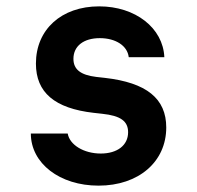

<svg xmlns="http://www.w3.org/2000/svg" viewBox="-20 -570 620 604"><path d="M77 -150C77 -56 168 14 290 14C416 14 503 -61 503 -169C503 -260 441 -310 310 -325L283 -328C233 -334 211 -352 211 -385C211 -425 243 -450 294 -450C344 -450 381 -426 385 -390H497C493 -482 406 -550 292 -550C173 -550 93 -477 93 -370C93 -279 152 -229 275 -215L302 -212C359 -206 383 -189 383 -154C383 -113 349 -87 297 -87C244 -87 199 -114 193 -150Z"/></svg>

Font: CommitMono-dimboump
Style: Bold
Weight: 700
Monospace: yes
Designer: Eigil Nikolajsen
Foundry: Eigil Nikolajsen
Version: Version 1.143